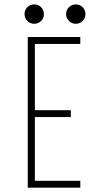

<svg xmlns="http://www.w3.org/2000/svg" viewBox="-20 -872 490 892"><path d="M353 -668H142V-360H309V-328H142V-32H353V0H109V-700H353ZM139 -761.5Q120.5 -761.5 107.2 -774.8Q94 -788 94 -806.5Q94 -825.5 107.2 -838.5Q120.5 -851.5 139 -851.5Q158 -851.5 171 -838.5Q184 -825.5 184 -806.5Q184 -788 171 -774.8Q158 -761.5 139 -761.5ZM332 -761.5Q313.5 -761.5 300.2 -774.8Q287 -788 287 -806.5Q287 -825.5 300.2 -838.5Q313.5 -851.5 332 -851.5Q351 -851.5 364 -838.5Q377 -825.5 377 -806.5Q377 -788 364 -774.8Q351 -761.5 332 -761.5Z"/></svg>

Font: League Mono Thin Condensed
Style: Regular
Weight: 100
Width: 1
Designer: Tyler Finck
Foundry: The League of Moveable Type / Tyler Finck
Version: Version 2.300;RELEASE